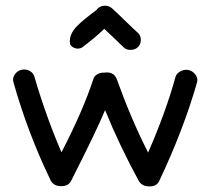

<svg xmlns="http://www.w3.org/2000/svg" viewBox="-20 -654 751 687"><path d="M200 12H198Q173 12 162 -7Q80 -176 28 -360Q24 -374 32.5 -387Q41 -400 56 -404Q71 -408 85 -401Q99 -394 103 -380Q144 -239 200 -109Q278 -260 314 -371Q317 -382 328.5 -388.5Q340 -395 353 -394Q385 -399 397 -373Q449 -228 510 -108Q574 -255 608 -379Q612 -392 627 -399.5Q642 -407 656 -403Q671 -399 680 -386Q689 -373 685 -359Q637 -191 550 -7Q541 13 515 13H513Q491 13 478 -4Q408 -132 356 -260Q324 -183 234 -6Q224 12 200 12ZM275 -485Q264 -478 251 -481Q238 -484 231 -495Q224 -530 258 -563Q279 -584 325 -618L328 -622Q338 -633 354 -633.5Q370 -634 381 -624Q397 -610 428 -579.5Q459 -549 474 -536Q484 -526 484 -511Q484 -496 474 -486Q464 -476 448 -475.5Q432 -475 422 -485Q419 -488 393.5 -512.5Q368 -537 353 -551L348 -546Q321 -520 275 -485Z"/></svg>

Font: Hoogli Semibold
Style: Regular
Weight: 600
Designer: Anand Singh Naorem
Foundry: Brand New Type
Version: Version 1.00 b007